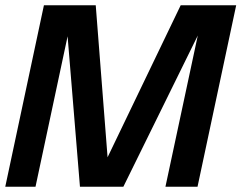

<svg xmlns="http://www.w3.org/2000/svg" viewBox="-22 -710 918 730"><path d="M-2 0 145 -690H342L387 -112L665 -690H876L729 0H607L730 -575L447 0H282L235 -572L113 0Z"/></svg>

Font: Radio Canada Big Medium
Style: Italic
Weight: 500
Italic angle: -12°
Designer: Étienne Aubert Bonn
Foundry: Coppers and Brasses
Version: Version 1.001